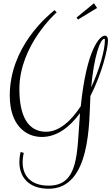

<svg xmlns="http://www.w3.org/2000/svg" viewBox="-20 -795 683 1179"><path d="M263 14C154 14 99 -79 99 -248C99 -518 326 -717 328 -719L315 -733C267 -694 40 -504 40 -208C40 -31 134 46 237 46C331 46 409 -16 471 -100C471 -94 470 -87 470 -81C452 142 465 345 279 345C164 345 119 279 119 202C119 169 126 144 126 144L107 138C106 140 99 167 99 201C99 286 150 364 279 364C539 364 527 -50 535 -205C606 -343 643 -496 643 -545C643 -574 630 -576 624 -576C593 -576 512 -495 476 -143C417 -53 344 14 263 14ZM624 -546C624 -491 593 -373 540 -259C557 -451 596 -557 621 -557C624 -557 624 -552 624 -546ZM557 -775 450 -687 459 -675 576 -746Z"/></svg>

Font: Clicker Script
Style: Regular
Weight: 400
Designer: Astigmatic (AOETI)
Foundry: Astigmatic (AOETI)
Version: Version 1.000